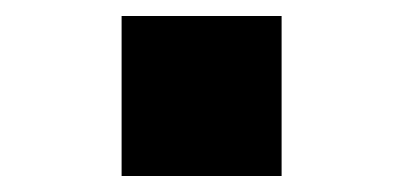

<svg xmlns="http://www.w3.org/2000/svg" viewBox="-20 -220 504 240"><path d="M132 -200H332V0H132Z"/></svg>

Font: Enso Black
Style: Regular
Weight: 900
Designer: Coji Morishita
Foundry: UNDERFOREST DESIGN
Version: Version 1.000